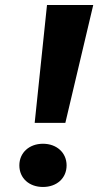

<svg xmlns="http://www.w3.org/2000/svg" viewBox="-20 -720 391 764"><path d="M167 -700 118 -231H240L351 -700ZM57 -62C57 -11 96 24 151 24C206 24 245 -11 245 -62C245 -112 206 -148 151 -148C96 -148 57 -112 57 -62Z"/></svg>

Font: Jost*
Style: Bold Italic
Weight: 700
Italic angle: -10°
Version: Version 3.7